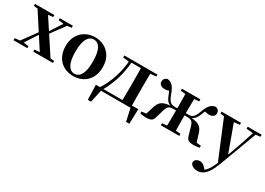

<svg xmlns="http://www.w3.org/2000/svg" viewBox="-9 -1359 3359 2437"><g transform="rotate(30 1670.0 -140.5)"><path d="M11 0V-29.9L99.5 -39.9H128.6L212.3 -29.9V0ZM56.7 0 284.4 -311.7 306.2 -291.7H301.5L206.3 -146L112.4 0ZM299.6 0V-29.9L437.4 -40.2H474.6L588.2 -29.9V0ZM318.1 -239.8 296.2 -261.5H301.8L391.3 -399.1L481 -535.7H535.7ZM398.1 0 247.7 -231.4 51.1 -535.7H203.8L349 -315.2L555.5 0ZM16.5 -506V-535.7H299.8V-506L191.7 -494.8H125.2ZM379.9 -506V-535.7H571.3V-506L494.2 -495.5H466Z M891 16.2Q811.7 16.2 750.5 -18.3Q689.3 -52.8 654.5 -117Q619.6 -181.2 619.6 -269.8Q619.6 -359.1 656.8 -422Q694 -484.9 755.9 -518.4Q817.8 -551.9 891 -551.9Q965.1 -551.9 1027.1 -518.8Q1089 -485.6 1126.2 -422.7Q1163.4 -359.8 1163.4 -269.8Q1163.4 -180.5 1128 -116.3Q1092.6 -52 1031.4 -17.9Q970.2 16.2 891 16.2ZM891 -17.5Q952 -17.5 985.4 -80.1Q1018.7 -142.6 1018.7 -268.1Q1018.7 -394.2 985.4 -456.1Q952 -518 891 -518Q830.7 -518 797 -456.1Q763.2 -394.2 763.2 -268.1Q763.2 -142.6 797 -80.1Q830.7 -17.5 891 -17.5Z M1744.1 0H1276.3L1296.5 -16.4L1252.8 183.5H1205.2L1198.5 -33.6H1820.2L1813.5 183.5H1765.6L1721.5 -17.9ZM1586.4 0Q1588.2 -25.5 1588.7 -67.4Q1589.2 -109.4 1589.7 -154.7Q1590.2 -200 1590.2 -234.8V-301.2Q1590.2 -335.7 1589.7 -381Q1589.2 -426.4 1588.7 -468.7Q1588.2 -511 1586.4 -535.7H1727.6Q1726.6 -511 1726.1 -468.7Q1725.6 -426.4 1725.1 -381Q1724.6 -335.7 1724.6 -301.2V-234.8Q1724.6 -200 1725.1 -154.7Q1725.6 -109.4 1726.1 -67.4Q1726.6 -25.5 1727.6 0ZM1325.5 -506.8V-535.7H1427.5V-495.5H1420.4ZM1661 -495.5V-535.7H1811.4V-506.8L1691 -495.5ZM1257.9 -31.5Q1320.7 -125.6 1364.2 -254.7Q1407.7 -383.7 1417.1 -535.7H1453.1Q1445.9 -440.9 1427.4 -350.8Q1408.9 -260.8 1377.9 -182.2Q1361 -138.1 1342.2 -97.1Q1323.3 -56.1 1300.3 -21.6V-8.9ZM1427.5 -501.8V-535.7H1662.3V-501.8Z M1869.4 0V-28.2L2021 -46L1928.5 -11.8L1972.6 -153.9Q1986.7 -198.8 2010.3 -224.7Q2033.9 -250.5 2074.1 -263.1Q2114.4 -275.7 2178.9 -279.4L2176.4 -269.4Q2136.2 -276.7 2109.8 -300.9Q2083.4 -325.1 2061.1 -386.8Q2049.7 -418.5 2037.6 -437.1Q2025.5 -455.6 2004.3 -479.7L2057.6 -436.9Q2037.9 -429.3 2018 -425.6Q1998.2 -421.8 1975.4 -421.8Q1942.9 -421.8 1920.6 -438.9Q1898.4 -456 1898.4 -485.9Q1898.4 -536.4 1951.7 -551.9Q2000.2 -545.7 2031.2 -511.4Q2062.1 -477.1 2088.5 -399.3Q2106.1 -352 2123.9 -328.7Q2141.7 -305.4 2162.3 -298.2Q2182.9 -291.1 2207 -291.1H2305V-259.4H2213.1Q2179.7 -259.4 2158.9 -253.9Q2138.2 -248.4 2125.8 -231.5Q2113.4 -214.7 2103.3 -181.4L2069.2 -64.1Q2059.4 -22.2 2035.1 -6Q2010.8 10.2 1956.7 10.2Q1934.7 10.2 1911.5 7.3Q1888.4 4.5 1869.4 0ZM2740.1 0Q2721.2 4.5 2698 7.3Q2674.8 10.2 2654.3 10.2Q2599.1 10.2 2575.3 -6Q2551.5 -22.2 2540.8 -64.1L2506.7 -181.4Q2496.9 -214.7 2484.3 -231.5Q2471.8 -248.4 2451.5 -253.9Q2431.3 -259.4 2397.1 -259.4H2305V-291.1H2403.2Q2429 -291.1 2449.1 -298.2Q2469.2 -305.4 2487.1 -328.7Q2504.9 -352 2521.4 -399.3Q2548.2 -477.1 2579.3 -511.4Q2610.5 -545.7 2659 -551.9Q2712.4 -536.4 2712.4 -485.6Q2712.4 -455.7 2689.7 -438.8Q2667.1 -421.8 2634.5 -421.8Q2611.1 -421.8 2593.2 -425.6Q2575.2 -429.3 2555.9 -436.9L2605.7 -479.7Q2584.5 -455.6 2572.7 -437.1Q2561 -418.5 2549.2 -386.8Q2526.9 -325.1 2500.6 -300.9Q2474.3 -276.7 2433.6 -269.4L2430.3 -279.4Q2494.9 -275.7 2535.5 -263.1Q2576.1 -250.5 2599.8 -224.7Q2623.6 -198.8 2637.4 -153.9L2680.8 -11.8L2588.5 -46L2740.1 -28.2ZM2239.2 0Q2240.9 -25.5 2241.4 -68.8Q2241.9 -112.1 2242.4 -163.8Q2242.9 -215.5 2242.9 -265.4V-283.9Q2242.9 -327.5 2242.4 -376.1Q2241.9 -424.6 2241.4 -467.8Q2240.9 -511 2239.2 -535.7H2370.8Q2369.8 -511 2368.9 -467.8Q2368 -424.6 2367.5 -376.1Q2367 -327.5 2367 -283.9V-265.4Q2367 -215.5 2367.5 -163.8Q2368 -112.1 2368.9 -68.8Q2369.8 -25.5 2370.8 0ZM2169.3 0V-29.9L2278.5 -40.2H2333.5L2440 -29.9V0ZM2169.3 -506.8V-535.7H2440V-506.8L2333.5 -495.5H2278.5Z M2856.5 271Q2817.5 271 2786.2 252.3Q2754.8 233.6 2752.6 201.1Q2757.8 171.7 2780.3 158.1Q2802.8 144.5 2829.1 144.5Q2855.6 144.5 2876.5 158.4Q2897.4 172.4 2915.6 194L2945.7 229.9L2910.6 252.4L2891.4 235.4Q2939.2 214.9 2972.7 169.1Q3006.3 123.3 3037 46.7L3067.1 -25.6L3076 -49.7L3163.1 -289.9L3244.4 -535.7H3285.3L3070 42.9Q3038.1 127.2 3004.7 177.4Q2971.2 227.6 2935 249.3Q2898.7 271 2856.5 271ZM3043.7 72.2 2792.1 -535.7H2938.5L3098.1 -97.3L3104.1 -86.2ZM2750.7 -506.5V-535.7H3036V-506.5L2937.7 -495.8H2851.6ZM3133.5 -506.5V-535.7H3338.1V-506.5L3256.4 -496.1H3238.8Z"/></g></svg>

Font: Noto Serif SC ExtraLight
Style: Regular
Weight: 200
Designer: Ryoko NISHIZUKA 西塚涼子 (kana & ideographs); Frank Grießhammer (Latin, Greek & Cyrillic); Wenlong ZHANG 张文龙 (bopomofo); San
Foundry: Adobe
Version: Version 2.002-H1;hotconv 1.1.0;makeotfexe 2.6.0